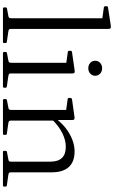

<svg xmlns="http://www.w3.org/2000/svg" viewBox="251 -1040 789 1332"><g transform="rotate(90 646.0 -374.5)"><path d="M107 0V-571H181V0ZM40 0Q32 0 32 -9V-18Q32 -27 40 -28L89 -37Q101 -39 104 -43Q107 -47 107 -59V-180H181V-57Q181 -46 184.5 -42.5Q188 -39 201 -37L271 -27Q279 -26 279 -17V-8Q279 0 271 0ZM107 -571V-716L125 -687L32 -700Q24 -701 24 -710V-720Q24 -728 33 -729L157 -748Q170 -750 175.5 -746.5Q181 -743 181 -732V-571Z M416 0V-320H490V0ZM349 0Q341 0 341 -9V-18Q341 -27 350 -28L398 -37Q410 -39 413 -43Q416 -47 416 -59V-180H490V-57Q490 -46 493.5 -42.5Q497 -39 510 -37L581 -27Q589 -26 589 -17V-8Q589 0 580 0ZM416 -320V-466L434 -437L341 -450Q333 -451 333 -459V-470Q333 -478 342 -479L466 -497Q480 -499 485 -496Q490 -493 490 -481V-320ZM454 -592Q432 -592 417 -605.5Q402 -619 402 -640Q402 -661 417 -674.5Q432 -688 454 -688Q476 -688 491 -674.5Q506 -661 506 -640Q506 -619 491 -605.5Q476 -592 454 -592Z M1102 -329Q1102 -382 1076.5 -409Q1051 -436 999 -436Q952 -436 902.5 -411Q853 -386 809 -340L801 -364Q829 -403 866.5 -433Q904 -463 946.5 -480Q989 -497 1030 -497Q1103 -497 1139.5 -456.5Q1176 -416 1176 -338V0H1102ZM743 0V-319H817V0ZM676 0Q668 0 668 -9V-18Q668 -27 677 -28L725 -37Q737 -39 740 -43Q743 -47 743 -59V-180H817V-57Q817 -46 820.5 -42.5Q824 -39 837 -37L908 -27Q916 -26 916 -17V-8Q916 0 907 0ZM1035 0Q1027 0 1027 -9V-18Q1027 -27 1036 -28L1084 -37Q1097 -39 1099.5 -43Q1102 -47 1102 -59V-180H1176V-57Q1176 -46 1179.5 -42.5Q1183 -39 1196 -37L1267 -27Q1275 -26 1275 -17V-8Q1275 0 1266 0ZM743 -319V-465L761 -436L668 -449Q660 -450 660 -459V-469Q660 -476 669 -479L789 -496Q802 -498 807.5 -495Q813 -492 813 -481V-385L817 -368V-319Z"/></g></svg>

Font: Hahmlet Light
Style: Regular
Weight: 300
Designer: Minjoo Ham & Mark Frömberg
Foundry: hypertype
Version: Version 1.002